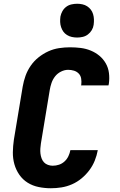

<svg xmlns="http://www.w3.org/2000/svg" viewBox="-20 -995 640 1023"><path d="M251 8Q218 8 186 1.5Q154 -5 127.5 -21.5Q101 -38 83 -64Q65 -90 56.5 -120.5Q48 -151 48.5 -184Q49 -217 54 -251L101 -534Q106 -563 116 -591Q126 -619 143.5 -644.5Q161 -670 185.5 -689.5Q210 -709 237.5 -721.5Q265 -734 294.5 -738.5Q324 -743 353 -743Q382 -743 410 -739.5Q438 -736 463.5 -725.5Q489 -715 509.5 -698Q530 -681 543.5 -657.5Q557 -634 560.5 -606Q564 -578 560 -549L558 -540H412L413 -544Q415 -560 412.5 -576Q410 -592 399.5 -603Q389 -614 374 -618.5Q359 -623 343 -623Q324 -623 305 -613.5Q286 -604 273.5 -588Q261 -572 254.5 -553Q248 -534 245 -515L198 -231Q196 -218 195 -204Q194 -190 195.5 -177Q197 -164 201.5 -151.5Q206 -139 214.5 -130Q223 -121 235.5 -116.5Q248 -112 261 -112Q278 -112 294.5 -117.5Q311 -123 324 -135Q337 -147 344.5 -163Q352 -179 355 -195H501Q496 -167 485 -139.5Q474 -112 456 -88Q438 -64 414.5 -44.5Q391 -25 363.5 -13Q336 -1 307.5 3.5Q279 8 251 8ZM391 -795Q377 -795 363 -798Q349 -801 337 -808.5Q325 -816 317.5 -826.5Q310 -837 305.5 -850.5Q301 -864 300.5 -878Q300 -892 302 -907Q305 -922 312.5 -935.5Q320 -949 332.5 -958.5Q345 -968 360.5 -971.5Q376 -975 391 -975Q405 -975 419 -972Q433 -969 444.5 -961.5Q456 -954 464 -943.5Q472 -933 476 -919.5Q480 -906 480.5 -892Q481 -878 479 -863Q477 -848 469 -834.5Q461 -821 448.5 -811.5Q436 -802 421 -798.5Q406 -795 391 -795Z"/></svg>

Font: Iosevka Heavy Extended Oblique
Style: Regular
Weight: 900
Width: 7
Italic angle: -9°
Monospace: yes
Designer: Belleve Invis
Foundry: Belleve Invis
Version: Version 32.5.0; ttfautohint (v1.8.4)